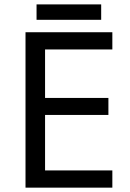

<svg xmlns="http://www.w3.org/2000/svg" viewBox="-20 -862 596 882"><path d="M496.1 -79.1H187V-334H478V-412.1H187V-634.8H496.1V-713.9H97.2V0H496.1ZM147.9 -771H444.8V-841.8H147.9Z"/></svg>

Font: Noto Reveo Sans
Style: Regular
Weight: 400
Designer: Monotype Design team
Foundry: Monotype Imaging Inc.
Version: Version 1.04